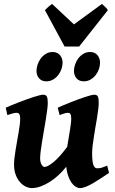

<svg xmlns="http://www.w3.org/2000/svg" viewBox="-20 -941 590 981"><path d="M537.1 -57.6Q517.6 -44.4 496.8 -30.8Q476.1 -17.1 456.5 -5.6Q437 5.9 419.7 12.9Q402.3 20 389.6 20Q378.4 20 366.9 13.2Q355.5 6.3 345.7 -7.3Q335.9 -21 328.6 -41.5Q321.3 -62 318.4 -88.9Q299.8 -65.4 278.1 -45.4Q256.3 -25.4 233.2 -11Q210 3.4 187 11.7Q164.1 20 143.1 20Q127.9 20 111.8 12.5Q95.7 4.9 82.3 -10.3Q68.8 -25.4 60.3 -47.9Q51.8 -70.3 51.8 -100.1Q51.8 -114.7 54 -134.3Q56.2 -153.8 59.8 -175.5Q63.5 -197.3 67.4 -220Q71.3 -242.7 75 -263.7Q78.6 -284.7 80.8 -302.5Q83 -320.3 83 -332Q83 -343.3 81.5 -349.9Q80.1 -356.4 77.4 -359.6Q74.7 -362.8 71 -363.8Q67.4 -364.7 63 -364.7Q58.6 -364.7 51 -363Q43.5 -361.3 36.1 -358.9Q27.3 -356.4 17.6 -353L9.3 -390.6Q22.9 -397 40.8 -404.3Q58.6 -411.6 77.6 -418.9Q96.7 -426.3 115.7 -433.1Q134.8 -439.9 151.4 -445.3Q168 -450.7 180.9 -453.9Q193.8 -457 200.2 -457Q214.4 -457 219.2 -447.8Q224.1 -438.5 224.1 -416Q224.1 -401.9 221.2 -379.2Q218.3 -356.4 213.9 -329.8Q209.5 -303.2 204.6 -274.4Q199.7 -245.6 195.3 -219Q190.9 -192.4 188 -169.7Q185.1 -147 185.1 -132.8Q185.1 -111.8 192.6 -99.9Q200.2 -87.9 207 -87.9Q222.7 -87.9 252.7 -112.1Q282.7 -136.2 323.2 -190.4Q326.2 -210 329.8 -230.5Q333.5 -251 336.4 -269.8Q339.4 -288.6 341.6 -304.7Q343.8 -320.8 343.8 -332Q343.8 -343.3 342.5 -349.9Q341.3 -356.4 338.9 -359.6Q336.4 -362.8 333.3 -363.8Q330.1 -364.7 325.7 -364.7Q321.3 -364.7 314.5 -363Q307.6 -361.3 300.8 -358.9Q293 -356.4 284.7 -353L274.9 -390.6Q288.6 -397 305.9 -404.3Q323.2 -411.6 342 -418.9Q360.8 -426.3 379.4 -433.1Q397.9 -439.9 414.1 -445.3Q430.2 -450.7 442.9 -453.9Q455.6 -457 461.9 -457Q475.6 -457 480 -447.8Q484.4 -438.5 484.4 -416Q484.4 -401.9 481.9 -381.6Q479.5 -361.3 475.6 -337.9L467.3 -289.6Q463.4 -264.6 459.5 -240.7Q455.6 -216.8 453.1 -195.6Q450.7 -174.3 450.7 -158.2Q450.7 -136.2 452.4 -121.3Q454.1 -106.4 457.5 -97.4Q460.9 -88.4 465.8 -84.7Q470.7 -81.1 476.6 -81.1Q489.3 -81.1 499.8 -84.2Q510.3 -87.4 527.8 -94.7ZM299.8 -621.1Q299.8 -605.5 294.2 -588.6Q288.6 -571.8 277.8 -557.9Q267.1 -543.9 251.5 -534.7Q235.8 -525.4 216.3 -525.4Q203.1 -525.4 193.8 -530Q184.6 -534.7 178.5 -542.2Q172.4 -549.8 169.4 -559.3Q166.5 -568.8 166.5 -579.1Q166.5 -593.8 172.1 -610.8Q177.7 -627.9 188.2 -642.1Q198.7 -656.2 214.1 -665.8Q229.5 -675.3 249 -675.3Q262.2 -675.3 271.7 -670.7Q281.2 -666 287.4 -658.2Q293.5 -650.4 296.6 -640.9Q299.8 -631.3 299.8 -621.1ZM491.2 -621.1Q491.2 -605.5 485.6 -588.6Q480 -571.8 469.2 -557.9Q458.5 -543.9 442.9 -534.7Q427.2 -525.4 407.7 -525.4Q394.5 -525.4 385.3 -530Q376 -534.7 369.9 -542.2Q363.8 -549.8 360.8 -559.3Q357.9 -568.8 357.9 -579.1Q357.9 -593.8 363.5 -610.8Q369.1 -627.9 379.6 -642.1Q390.1 -656.2 405.5 -665.8Q420.9 -675.3 440.4 -675.3Q453.6 -675.3 463.1 -670.7Q472.7 -666 478.8 -658.2Q484.9 -650.4 488 -640.9Q491.2 -631.3 491.2 -621.1ZM384.3 -703.1H310.1L209.5 -889.2Q217.3 -897.5 227.5 -906.5Q237.8 -915.5 246.1 -920.9L357.9 -816.4L501 -920.9Q506.8 -915.5 516.4 -906.7Q525.9 -897.9 531.2 -889.2Z"/></svg>

Font: Gentium Book Basic
Style: Bold Italic
Weight: 700
Italic angle: -8°
Designer: J. Victor Gaultney and Annie Olsen
Foundry: SIL International
Version: Version 1.102; 2013; Maintenance release